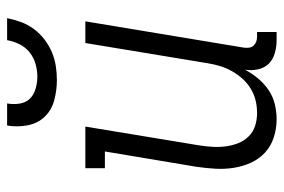

<svg xmlns="http://www.w3.org/2000/svg" viewBox="-149 -641 798 540"><g transform="rotate(-90 250.0 -371.0)"><path d="M185 8Q158 8 133.5 0Q109 -8 91 -24.5Q73 -41 62.5 -64Q52 -87 48 -112.5Q44 -138 45.5 -164.5Q47 -191 51 -218L94 -475H47V-530H164L111 -209Q108 -190 107 -171Q106 -152 108.5 -134Q111 -116 117.5 -99.5Q124 -83 136.5 -70.5Q149 -58 166 -52.5Q183 -47 202 -47Q220 -47 237 -51Q254 -55 270 -64.5Q286 -74 298.5 -88Q311 -102 320 -118Q329 -134 334 -150.5Q339 -167 342 -185L399 -530H460L386 -84Q385 -76 386 -69Q387 -62 391.5 -57Q396 -52 402.5 -49.5Q409 -47 417 -47H430V8H407Q389 8 371 3Q353 -2 341 -14Q329 -26 325 -44.5Q321 -63 324 -81Q314 -62 299.5 -44.5Q285 -27 266.5 -14.5Q248 -2 226.5 3Q205 8 185 8ZM295 -610Q266 -610 238 -617.5Q210 -625 191.5 -644.5Q173 -664 167.5 -692.5Q162 -721 167 -750H229Q226 -733 228.5 -715.5Q231 -698 242 -686.5Q253 -675 270 -670Q287 -665 304 -665Q322 -665 340 -670Q358 -675 372.5 -686.5Q387 -698 395.5 -715Q404 -732 407 -750H469Q465 -730 458 -711Q451 -692 438.5 -675Q426 -658 409 -645Q392 -632 373 -624Q354 -616 334 -613Q314 -610 295 -610Z"/></g></svg>

Font: Iosevka Slab Light
Style: Italic
Weight: 300
Italic angle: -9°
Monospace: yes
Designer: Belleve Invis
Foundry: Belleve Invis
Version: Version 11.1.1; ttfautohint (v1.8.3)